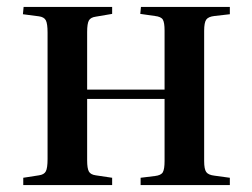

<svg xmlns="http://www.w3.org/2000/svg" viewBox="-20 -533 725 553"><path d="M47 0V-21L92 -28Q107 -30 112 -39.5Q117 -49 117 -75V-439Q117 -465 112 -474.5Q107 -484 92 -486L46 -492L48 -513H303V-493L256 -485Q241 -483 236 -474Q231 -465 231 -441V-275H454V-445Q454 -468 449 -476.5Q444 -485 426 -487L384 -493L386 -513H642V-492L598 -487Q580 -485 574 -476.5Q568 -468 568 -444V-69Q568 -46 574 -37.5Q580 -29 598 -27L642 -21V0H385V-21L426 -26Q444 -28 449 -37Q454 -46 454 -69V-248H231V-71Q231 -48 236 -39Q241 -30 256 -28L303 -21V0Z"/></svg>

Font: Literata 60pt Medium
Style: Regular
Weight: 500
Designer: Latin by Veronika Burian and Jose Scaglione. Greek by Irene Vlachou. Cyrillic by Vera Evstafieva.
Foundry: TypeTogether
Version: Version 3.103;gftools[0.9.29]